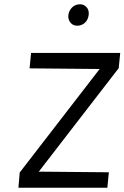

<svg xmlns="http://www.w3.org/2000/svg" viewBox="-20 -876 581 896"><path d="M66 0 72 -71 445 -554 118 -557 125 -629H541L534 -558L161 -75L488 -72L481 0ZM340.5 -756Q320.5 -756 308.8 -770.5Q297 -785 299 -805Q300.5 -824 315.2 -840Q330 -856 354 -856Q371 -856 383.5 -843Q396 -830 394 -808Q391.5 -783.5 376.2 -769.8Q361 -756 340.5 -756Z"/></svg>

Font: Karla
Style: Italic
Weight: 400
Italic angle: -8°
Designer: Jonathan Pinhorn
Version: Version 2.004;gftools[0.9.33]